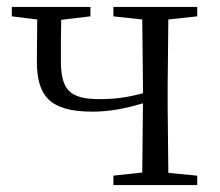

<svg xmlns="http://www.w3.org/2000/svg" viewBox="-20 -532 632 552"><path d="M306 -485 389 -476 391 -285V-264C347 -252 311 -247 266 -247C180 -247 155 -274 155 -358C155 -402 155 -438 156 -475L240 -485V-512H14V-485L87 -476L86 -356C86 -257 122 -211 246 -211C294 -211 341 -220 391 -235L389 -36L306 -27V0H547V-27L464 -35L462 -227V-285L464 -476L547 -485V-512H306Z"/></svg>

Font: Noto Serif HK Light
Style: Regular
Weight: 300
Designer: Ryoko NISHIZUKA 西塚涼子 (kana & ideographs); Frank Grießhammer (Latin, Greek & Cyrillic); Wenlong ZHANG 张文龙 (bopomofo); San
Foundry: Adobe
Version: Version 2.001;hotconv 1.1.0;makeotfexe 2.6.0